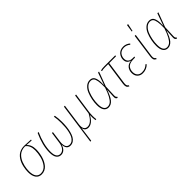

<svg xmlns="http://www.w3.org/2000/svg" viewBox="148 -1845 3149 3149"><g transform="rotate(-45 1723.0 -270.0)"><path d="M187 9.8Q121.1 9.8 85.9 -38.8Q50.8 -87.4 50.8 -173.8Q50.8 -202.6 54 -233.2Q57.1 -263.7 65.4 -298.8Q73.7 -334 86.4 -365.7Q99.1 -397.5 119.6 -427.5Q140.1 -457.5 166 -479Q191.9 -500.5 228.5 -513.7Q265.1 -526.9 308.1 -526.9Q354.5 -526.9 463.9 -519L460.9 -501L346.2 -507.8Q376.5 -485.4 393.8 -443.6Q411.1 -401.9 411.1 -346.2Q411.1 -309.1 405.8 -270.3Q400.4 -231.4 389.4 -190.9Q378.4 -150.4 360.1 -114.7Q341.8 -79.1 317.9 -51Q293.9 -22.9 260.3 -6.6Q226.6 9.8 187 9.8ZM187 -11.2Q223.1 -11.2 253.9 -27.1Q284.7 -43 305.9 -70.1Q327.1 -97.2 343.5 -130.9Q359.9 -164.6 369.4 -202.9Q378.9 -241.2 383.5 -277.1Q388.2 -313 388.2 -346.2Q388.2 -404.3 369.9 -445.8Q351.6 -487.3 318.8 -509.8H311Q271.5 -509.8 237.5 -497.3Q203.6 -484.9 179.7 -463.9Q155.8 -442.9 137 -414.3Q118.2 -385.7 106.4 -355.5Q94.7 -325.2 86.9 -291.7Q79.1 -258.3 76.2 -229.5Q73.2 -200.7 73.2 -173.8Q73.2 -94.2 102.3 -52.7Q131.3 -11.2 187 -11.2Z M637.7 9.8Q586.9 9.8 556.9 -30Q526.9 -69.8 526.9 -153.8Q526.9 -320.8 617.7 -519H640.6Q596.7 -424.3 572.8 -328.9Q548.8 -233.4 548.8 -152.8Q548.8 -11.2 638.7 -11.2Q680.2 -11.2 713.1 -48.1Q746.1 -85 755.9 -158.2L782.7 -350.1L804.7 -354L777.8 -154.8Q773.4 -126.5 775.9 -100.6Q778.3 -74.7 785.6 -54.9Q793 -35.2 810.5 -23.2Q828.1 -11.2 854 -11.2Q890.1 -11.2 918.2 -33.2Q946.3 -55.2 962.9 -89.6Q979.5 -124 990 -172.1Q1000.5 -220.2 1004.2 -266.4Q1007.8 -312.5 1007.8 -363.8Q1007.8 -451.7 994.6 -519H1016.6Q1029.8 -448.2 1029.8 -363.8Q1029.8 -306.2 1024.9 -255.1Q1020 -204.1 1007.3 -154.3Q994.6 -104.5 975.1 -69.1Q955.6 -33.7 924.3 -12Q893.1 9.8 853 9.8Q806.6 9.8 783.2 -22.2Q759.8 -54.2 760.7 -106Q745.1 -49.3 713.1 -19.8Q681.2 9.8 637.7 9.8Z M1458.5 -168.9Q1446.3 -76.7 1457.5 1L1437.5 3.9Q1427.7 -58.1 1432.6 -120.1Q1360.4 9.8 1270.5 9.8Q1194.8 9.8 1183.6 -67.9Q1178.7 -21.5 1166.5 64.9L1148.9 191.9L1127.9 193.8L1227.5 -519H1249.5L1196.8 -141.1Q1187.5 -72.8 1209 -42Q1230.5 -11.2 1271.5 -11.2Q1360.8 -11.2 1434.6 -153.8L1486.8 -519H1508.8Z M1833.5 -528.8Q1874 -528.8 1898.2 -508.8Q1922.4 -488.8 1934.1 -437.7Q1945.8 -386.7 1941.4 -300.8L2018.6 -519H2041.5L1947.8 -268.1L1939.5 -67.9Q1939 -42.5 1944.6 -31.7Q1950.2 -21 1962.4 -16.1L1951.7 2.9Q1933.6 -3.4 1924.6 -17.1Q1915.5 -30.8 1917.5 -62L1925.8 -217.8Q1886.7 -96.2 1841.8 -43.2Q1796.9 9.8 1737.8 9.8Q1684.6 9.8 1655.5 -32.2Q1626.5 -74.2 1626.5 -154.8Q1626.5 -214.4 1638.7 -277.1Q1650.9 -339.8 1674.6 -397.5Q1698.2 -455.1 1739.7 -491.9Q1781.2 -528.8 1833.5 -528.8ZM1832.5 -508.8Q1787.1 -508.8 1750.5 -474.1Q1713.9 -439.5 1692.6 -385.3Q1671.4 -331.1 1660.4 -271.5Q1649.4 -211.9 1649.4 -154.8Q1649.4 -11.2 1737.8 -11.2Q1772.9 -11.2 1802.7 -33.4Q1832.5 -55.7 1864 -112.5Q1895.5 -169.4 1925.8 -263.2Q1928.7 -358.9 1919.4 -412.8Q1910.2 -466.8 1889.6 -487.8Q1869.1 -508.8 1832.5 -508.8Z M2257.3 -499 2200.2 -96.2Q2195.3 -62 2201.9 -44.2Q2208.5 -26.4 2229.5 -13.2L2220.2 4.9Q2190.4 -9.8 2181.2 -32.7Q2171.9 -55.7 2177.2 -97.2L2234.4 -499H2160.6Q2113.8 -499 2081.5 -490.2L2076.2 -508.8Q2110.4 -519 2163.6 -519H2418.5L2415.5 -499Z M2532.2 9.8Q2474.1 9.8 2438.2 -26.4Q2402.3 -62.5 2402.3 -124Q2402.3 -185.5 2437.5 -227.5Q2472.7 -269.5 2542.5 -273.9Q2502.4 -281.7 2479.5 -307.6Q2456.5 -333.5 2456.5 -378.9Q2456.5 -405.8 2466.3 -431.9Q2476.1 -458 2494.1 -480Q2512.2 -502 2542.2 -515.4Q2572.3 -528.8 2609.4 -528.8Q2677.2 -528.8 2728.5 -482.9L2715.3 -467.8Q2668 -508.8 2608.4 -508.8Q2575.7 -508.8 2550 -497.3Q2524.4 -485.8 2509.5 -466.6Q2494.6 -447.3 2487.1 -425Q2479.5 -402.8 2479.5 -378.9Q2479.5 -335 2505.6 -309.1Q2531.7 -283.2 2585.4 -283.2H2626.5L2620.1 -263.2H2580.1Q2535.2 -263.2 2503.4 -251Q2471.7 -238.8 2455.6 -217.8Q2439.5 -196.8 2432.4 -173.6Q2425.3 -150.4 2425.3 -123Q2425.3 -71.3 2454.1 -41.3Q2482.9 -11.2 2532.2 -11.2Q2575.2 -11.2 2606.4 -24.9Q2637.7 -38.6 2666.5 -65.9L2679.2 -50.8Q2618.7 9.8 2532.2 9.8Z M2905.3 -733.9 2929.2 -732.9 2901.4 -603H2885.3ZM2892.1 -519 2832 -96.2Q2827.1 -62.5 2834 -44.4Q2840.8 -26.4 2861.3 -13.2L2853 4.9Q2822.8 -9.8 2813.5 -32.7Q2804.2 -55.7 2810.1 -97.2L2869.1 -519Z M3209 -528.8Q3249.5 -528.8 3273.7 -508.8Q3297.9 -488.8 3309.6 -437.7Q3321.3 -386.7 3316.9 -300.8L3394 -519H3417L3323.2 -268.1L3314.9 -67.9Q3314.5 -42.5 3320.1 -31.7Q3325.7 -21 3337.9 -16.1L3327.1 2.9Q3309.1 -3.4 3300 -17.1Q3291 -30.8 3293 -62L3301.3 -217.8Q3262.2 -96.2 3217.3 -43.2Q3172.4 9.8 3113.3 9.8Q3060.1 9.8 3031 -32.2Q3002 -74.2 3002 -154.8Q3002 -214.4 3014.2 -277.1Q3026.4 -339.8 3050 -397.5Q3073.7 -455.1 3115.2 -491.9Q3156.7 -528.8 3209 -528.8ZM3208 -508.8Q3162.6 -508.8 3126 -474.1Q3089.4 -439.5 3068.1 -385.3Q3046.9 -331.1 3035.9 -271.5Q3024.9 -211.9 3024.9 -154.8Q3024.9 -11.2 3113.3 -11.2Q3148.4 -11.2 3178.2 -33.4Q3208 -55.7 3239.5 -112.5Q3271 -169.4 3301.3 -263.2Q3304.2 -358.9 3294.9 -412.8Q3285.6 -466.8 3265.1 -487.8Q3244.6 -508.8 3208 -508.8Z"/></g></svg>

Font: Fira Sans Compressed Thin
Style: Italic
Weight: 100
Width: 3
Italic angle: -8°
Designer: Carrois Corporate & Edenspiekermann AG
Foundry: Carrois Corporate GbR & Edenspiekermann AG
Version: Version 4.203;PS 004.203;hotconv 1.0.88;makeotf.lib2.5.64775